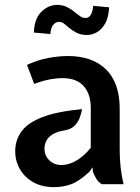

<svg xmlns="http://www.w3.org/2000/svg" viewBox="-20 -758 576 790"><path d="M202.5 12Q153 12 117 -8.2Q81 -28.5 61.8 -62.2Q42.5 -96 42.5 -135.5Q42.5 -180.5 67.8 -216.2Q93 -252 153 -275.5Q213 -299 317.5 -309Q314.5 -289.5 307 -271Q299.5 -252.5 285.2 -239.2Q271 -226 248 -222Q215.5 -217 197 -205.5Q178.5 -194 170.8 -178.8Q163 -163.5 163 -146Q163 -118 182.8 -98.5Q202.5 -79 233 -79Q264 -79 295.2 -97.8Q326.5 -116.5 353.5 -150V-315Q353.5 -370 324.8 -403.2Q296 -436.5 237.5 -436.5Q212 -436.5 184.2 -431.2Q156.5 -426 120.5 -413L91 -491Q137 -512 180.5 -519.8Q224 -527.5 258.5 -527.5Q361 -527.5 416.8 -471.8Q472.5 -416 472.5 -312V-143.5Q472.5 -103.5 476.5 -67.8Q480.5 -32 488.5 0H399Q385.5 -8 377 -21.5Q368.5 -35 362.5 -50.5L360.5 -69.5L348.5 -52Q306.5 -12.5 273.2 -0.2Q240 12 202.5 12ZM187 -618 119.5 -624Q121 -680.5 149.8 -709Q178.5 -737.5 214.5 -738Q237 -738 255 -729.2Q273 -720.5 287 -708.5Q299.5 -699 309.5 -691.5Q319.5 -684 332.5 -684Q346 -684 353.8 -697.5Q361.5 -711 363.5 -734L429 -728Q427 -686 412.5 -661Q398 -636 378 -625Q358 -614 339 -614Q313 -614 295.5 -623Q278 -632 264.5 -643.5Q252.5 -653.5 243.5 -660.8Q234.5 -668 222 -668Q210.5 -668 200 -657Q189.5 -646 187 -618Z"/></svg>

Font: Expletus Sans SemiBold
Style: Regular
Weight: 600
Version: Version 7.500